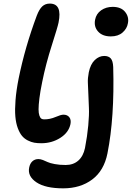

<svg xmlns="http://www.w3.org/2000/svg" viewBox="-20 -824 728 1060"><path d="M208 -33.2Q187 -33.2 169.7 -36.1Q152.3 -39.1 133.5 -48.6Q114.7 -58.1 101.6 -73.7Q88.4 -89.4 78.1 -116.9Q67.9 -144.5 64.7 -181.2Q61.5 -217.8 65.7 -271.2Q69.8 -324.7 83 -391.1Q118.2 -564 183.1 -737.8Q196.8 -773.4 213.4 -788.8Q230 -804.2 254.9 -804.2Q324.7 -804.2 303.2 -699.2Q298.8 -676.3 265.9 -573.5Q232.9 -470.7 212.9 -371.1Q202.1 -318.8 197.5 -280.8Q192.9 -242.7 192.9 -220.7Q192.9 -198.7 197.5 -185.8Q202.1 -172.9 208.3 -168.9Q214.4 -165 224.1 -165Q256.3 -165 286.4 -178Q316.4 -190.9 330.1 -190.9Q351.6 -190.9 362.5 -177Q373.5 -163.1 369.1 -139.2Q359.4 -92.3 312.7 -62.7Q266.1 -33.2 208 -33.2ZM591.8 -623Q545.9 -623 521.7 -649.7Q497.6 -676.3 504.9 -714.8Q511.2 -748 538.3 -767.1Q565.4 -786.1 602.1 -786.1Q648.4 -786.1 670.9 -758.1Q693.4 -730 686 -694.8Q681.2 -666 656.7 -644.5Q632.3 -623 591.8 -623ZM329.1 215.8Q230.5 215.8 180.9 182.4Q131.3 148.9 141.1 101.1Q145.5 78.6 158.9 66.4Q172.4 54.2 191.9 54.2Q203.1 54.2 216.6 59.3Q230 64.5 242.7 70.6Q255.4 76.7 282 81.8Q308.6 86.9 342.8 86.9Q384.8 86.9 412.4 62.5Q439.9 38.1 449.2 -6.8Q461.9 -72.3 467.3 -131.6Q472.7 -190.9 470.9 -228.3Q469.2 -265.6 467.8 -304.4Q466.3 -343.3 465.1 -367.4Q463.9 -391.6 470.2 -424.8Q479.5 -469.7 503.2 -492.4Q526.9 -515.1 555.2 -515.1Q579.1 -515.1 591.3 -501.7Q603.5 -488.3 605 -454.1Q612.8 -175.8 573.2 22.9Q554.2 118.2 489 167Q423.8 215.8 329.1 215.8Z"/></svg>

Font: Shantell Sans Irregular Bouncy
Style: Italic
Weight: 600
Italic angle: -11.31°
Designer: Stephen Nixon, Anya Danilova, Shantell Martin
Foundry: Arrow Type
Version: Version 1.006;[9816181b4]